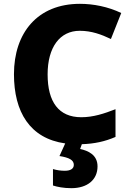

<svg xmlns="http://www.w3.org/2000/svg" viewBox="-20 -744 685 1004"><path d="M490 126C490 65 440 44 399 35L408 10C473 8 529 -4 584 -28V-173C525 -150 468 -131 405 -131C287 -131 229 -211 229 -355C229 -497 293 -583 397 -583C458 -583 510 -564 560 -540L614 -676C545 -709 468 -724 398 -724C176 -724 53 -572 53 -356C53 -159 136 -20 321 6L291 72C342 80 366 93 366 118C366 138 349 149 319 149C298 149 277 146 257 140V226C278 233 312 240 353 240C437 240 490 196 490 126Z"/></svg>

Font: Noto Sans Lao ExtraBold
Style: Regular
Weight: 800
Designer: Monotype Design Team
Foundry: Monotype Imaging Inc.
Version: Version 2.003